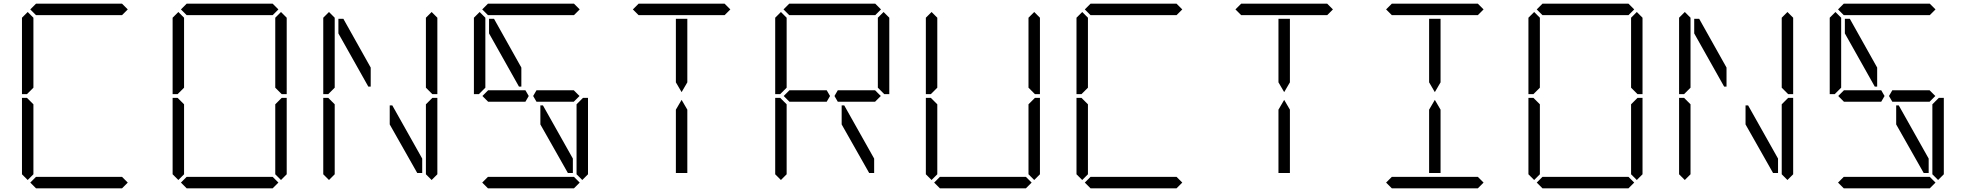

<svg xmlns="http://www.w3.org/2000/svg" viewBox="-20 -1020 10648 1040"><path d="M99 -924 130 -955 161 -924V-918V-875V-545L126 -510H99ZM161 -76 130 -45 99 -76V-490H126L161 -455V-125V-83ZM144 -969 175 -1000H641L672 -969L641 -938H620H439H377H196H175ZM672 -31 641 0H175L144 -31L175 -62H196H377H439H620H641Z M915 -924 946 -955 977 -924V-918V-875V-545L942 -510H915ZM977 -76 946 -45 915 -76V-490H942L977 -455V-125V-83ZM960 -969 991 -1000H1457L1488 -969L1457 -938H1436H1255H1193H1012H991ZM1488 -31 1457 0H991L960 -31L991 -62H1012H1193H1255H1436H1457ZM1471 -924 1502 -955 1533 -924V-510H1506L1471 -545V-550V-875V-918ZM1533 -76 1502 -45 1471 -76V-83V-125V-455L1506 -490H1533Z M1813 -839V-918H1840L1988 -654V-551H1975ZM1731 -924 1762 -955 1793 -924V-918V-875V-545L1758 -510H1731ZM1793 -76 1762 -45 1731 -76V-490H1758L1793 -455V-125V-83ZM2267 -161V-83H2240L2091 -346V-449H2105ZM2287 -924 2318 -955 2349 -924V-510H2322L2287 -545V-550V-875V-918ZM2349 -76 2318 -45 2287 -76V-83V-125V-455L2322 -490H2349Z M2826 -531 2844 -500 2826 -469H2825H2804H2803H2693H2629H2624L2593 -500L2624 -531H2629H2676H2803H2804H2825ZM2629 -839V-918H2656L2804 -654V-551H2791ZM2547 -924 2578 -955 2609 -924V-918V-875V-545L2574 -510H2547ZM2592 -969 2623 -1000H3089L3120 -969L3089 -938H3068H2887H2825H2644H2623ZM3106 -513 3119 -500 3088 -469H3086H3083H2909H2907H2887H2886L2868 -500L2886 -531H2909H3032H3088ZM3120 -31 3089 0H2623L2592 -31L2623 -62H2644H2825H2887H3068H3089ZM3083 -161V-83H3056L2907 -346V-449H2921ZM3165 -76 3134 -45 3103 -76V-83V-125V-455L3138 -490H3165Z M3703 -83H3641V-382V-426L3672 -479L3703 -426V-229ZM3408 -969 3439 -1000H3905L3936 -969L3905 -938H3884H3703H3641H3460H3439ZM3641 -618V-918H3703V-857V-574L3672 -521L3641 -574Z M4458 -531 4476 -500 4458 -469H4457H4436H4435H4325H4261H4256L4225 -500L4256 -531H4261H4308H4435H4436H4457ZM4179 -924 4210 -955 4241 -924V-918V-875V-545L4206 -510H4179ZM4241 -76 4210 -45 4179 -76V-490H4206L4241 -455V-125V-83ZM4224 -969 4255 -1000H4721L4752 -969L4721 -938H4700H4519H4457H4276H4255ZM4738 -513 4751 -500 4720 -469H4718H4715H4541H4539H4519H4518L4500 -500L4518 -531H4541H4664H4720ZM4715 -161V-83H4688L4539 -346V-449H4553ZM4735 -924 4766 -955 4797 -924V-510H4770L4735 -545V-550V-875V-918Z M4995 -924 5026 -955 5057 -924V-918V-875V-545L5022 -510H4995ZM5057 -76 5026 -45 4995 -76V-490H5022L5057 -455V-125V-83ZM5568 -31 5537 0H5071L5040 -31L5071 -62H5092H5273H5335H5516H5537ZM5551 -924 5582 -955 5613 -924V-510H5586L5551 -545V-550V-875V-918ZM5613 -76 5582 -45 5551 -76V-83V-125V-455L5586 -490H5613Z M5811 -924 5842 -955 5873 -924V-918V-875V-545L5838 -510H5811ZM5873 -76 5842 -45 5811 -76V-490H5838L5873 -455V-125V-83ZM5856 -969 5887 -1000H6353L6384 -969L6353 -938H6332H6151H6089H5908H5887ZM6384 -31 6353 0H5887L5856 -31L5887 -62H5908H6089H6151H6332H6353Z M6967 -83H6905V-382V-426L6936 -479L6967 -426V-229ZM6672 -969 6703 -1000H7169L7200 -969L7169 -938H7148H6967H6905H6724H6703ZM6905 -618V-918H6967V-857V-574L6936 -521L6905 -574Z M7783 -83H7721V-382V-426L7752 -479L7783 -426V-229ZM7488 -969 7519 -1000H7985L8016 -969L7985 -938H7964H7783H7721H7540H7519ZM7721 -618V-918H7783V-857V-574L7752 -521L7721 -574ZM8016 -31 7985 0H7519L7488 -31L7519 -62H7540H7721H7783H7964H7985Z M8259 -924 8290 -955 8321 -924V-918V-875V-545L8286 -510H8259ZM8321 -76 8290 -45 8259 -76V-490H8286L8321 -455V-125V-83ZM8304 -969 8335 -1000H8801L8832 -969L8801 -938H8780H8599H8537H8356H8335ZM8832 -31 8801 0H8335L8304 -31L8335 -62H8356H8537H8599H8780H8801ZM8815 -924 8846 -955 8877 -924V-510H8850L8815 -545V-550V-875V-918ZM8877 -76 8846 -45 8815 -76V-83V-125V-455L8850 -490H8877Z M9157 -839V-918H9184L9332 -654V-551H9319ZM9075 -924 9106 -955 9137 -924V-918V-875V-545L9102 -510H9075ZM9137 -76 9106 -45 9075 -76V-490H9102L9137 -455V-125V-83ZM9611 -161V-83H9584L9435 -346V-449H9449ZM9631 -924 9662 -955 9693 -924V-510H9666L9631 -545V-550V-875V-918ZM9693 -76 9662 -45 9631 -76V-83V-125V-455L9666 -490H9693Z M10170 -531 10188 -500 10170 -469H10169H10148H10147H10037H9973H9968L9937 -500L9968 -531H9973H10020H10147H10148H10169ZM9973 -839V-918H10000L10148 -654V-551H10135ZM9891 -924 9922 -955 9953 -924V-918V-875V-545L9918 -510H9891ZM9936 -969 9967 -1000H10433L10464 -969L10433 -938H10412H10231H10169H9988H9967ZM10450 -513 10463 -500 10432 -469H10430H10427H10253H10251H10231H10230L10212 -500L10230 -531H10253H10376H10432ZM10464 -31 10433 0H9967L9936 -31L9967 -62H9988H10169H10231H10412H10433ZM10427 -161V-83H10400L10251 -346V-449H10265ZM10509 -76 10478 -45 10447 -76V-83V-125V-455L10482 -490H10509Z"/></svg>

Font: DSEG14 Classic
Style: Light
Weight: 300
Designer: Keshikan(Twitter:@keshinomi_88pro)
Version: Version 0.46